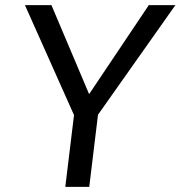

<svg xmlns="http://www.w3.org/2000/svg" viewBox="-20 -731 706 751"><path d="M235.4 0 269.5 -280.8 77.6 -710.9H181.2L328.6 -362.8L562 -710.9H666L363.3 -282.2L329.1 0Z"/></svg>

Font: Ride
Style: Italic
Weight: 400
Version: Version 3.000